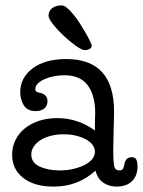

<svg xmlns="http://www.w3.org/2000/svg" viewBox="-20 -681 530 712"><path d="M160 -623Q160 -640 173 -650.5Q186 -661 209 -661Q218 -661 230 -650.5Q242 -640 254.5 -624.5Q267 -609 278.5 -590.5Q290 -572 299.5 -555.5Q309 -539 314.5 -527Q320 -515 320 -513Q320 -503 311.5 -499Q303 -495 295 -495Q284 -495 261.5 -511Q239 -527 216.5 -548Q194 -569 177 -590.5Q160 -612 160 -623ZM332 -224Q332 -235 332.5 -245.5Q333 -256 333 -261Q333 -327 305.5 -364.5Q278 -402 218 -402Q201 -402 182 -398.5Q163 -395 147.5 -388.5Q132 -382 121.5 -372.5Q111 -363 111 -351Q111 -343 116 -340.5Q121 -338 131 -336Q138 -335 147 -328Q156 -321 156 -305Q156 -288 144 -278.5Q132 -269 112 -269Q81 -269 68 -291Q55 -313 55 -339Q55 -393 101 -427.5Q147 -462 226 -462Q403 -462 403 -267Q403 -256 402.5 -238Q402 -220 401.5 -199.5Q401 -179 400.5 -158.5Q400 -138 400 -123Q400 -77 404 -63Q408 -49 422 -49Q433 -49 436.5 -56Q440 -63 442 -76Q443 -82 449 -90Q455 -98 469 -98Q482 -98 486 -88Q490 -78 490 -65Q490 -44 483.5 -29.5Q477 -15 466 -6Q455 3 441.5 7Q428 11 413 11Q386 11 364.5 -2.5Q343 -16 334 -48Q302 -19 263.5 -4Q225 11 178 11Q108 11 66.5 -21Q25 -53 25 -107Q25 -136 37 -161Q49 -186 71 -204Q93 -222 123.5 -232.5Q154 -243 192 -243Q269 -243 332 -197ZM96 -108Q96 -78 127 -63.5Q158 -49 201 -49Q228 -49 251.5 -54.5Q275 -60 293 -69Q311 -78 321.5 -90.5Q332 -103 332 -118Q332 -132 323 -144Q314 -156 298 -164.5Q282 -173 261.5 -178Q241 -183 217 -183Q191 -183 169 -177.5Q147 -172 131 -162Q115 -152 105.5 -138Q96 -124 96 -108Z"/></svg>

Font: Life Savers
Style: Bold
Weight: 700
Designer: Pablo Impallari, Rodrigo Fuenzalida, Brenda Gallo
Foundry: Pablo Impallari, Rodrigo Fuenzalida, Brenda Gallo
Version: Version 3.001; ttfautohint (v0.95) -l 8 -r 50 -G 200 -x 14 -